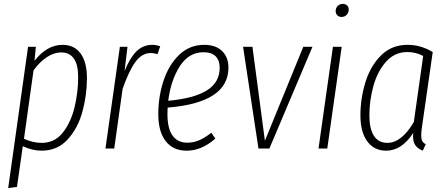

<svg xmlns="http://www.w3.org/2000/svg" viewBox="-20 -762 2293 985"><path d="M124 -522H164L157 -450Q221 -532 301 -532Q361 -532 393.5 -487.5Q426 -443 426 -361Q426 -273 402.5 -188Q379 -103 326.5 -46Q274 11 193 11Q146 11 97 -12L67 197L22 203ZM381 -366Q381 -430 359 -461.5Q337 -493 295 -493Q256 -493 219 -468Q182 -443 152 -401L103 -50Q149 -29 194 -29Q261 -29 302.5 -82Q344 -135 362.5 -212Q381 -289 381 -366Z M802 -525 788 -484Q770 -490 754 -490Q708 -490 674.5 -444Q641 -398 609 -306L566 0H521L595 -522H634L619 -397Q645 -463 679 -497.5Q713 -532 762 -532Q779 -532 802 -525Z M840 -210Q839 -199 839 -178Q839 -102 865.5 -66Q892 -30 940 -30Q973 -30 1002 -42.5Q1031 -55 1064 -81L1085 -51Q1049 -20 1013 -4.5Q977 11 937 11Q868 11 830 -38Q792 -87 792 -177Q792 -265 818.5 -346.5Q845 -428 898.5 -480Q952 -532 1028 -532Q1087 -532 1119.5 -500Q1152 -468 1152 -415Q1152 -235 840 -210ZM843 -245Q975 -257 1041 -298Q1107 -339 1107 -414Q1107 -452 1086.5 -473Q1066 -494 1024 -494Q948 -494 902 -421.5Q856 -349 843 -245Z M1583 -522 1362 0H1306L1227 -522H1275L1339 -40L1536 -522Z M1733 -522 1659 0H1614L1688 -522ZM1702 -705Q1702 -721 1712.5 -731.5Q1723 -742 1739 -742Q1752 -742 1760.5 -734Q1769 -726 1769 -713Q1769 -697 1758.5 -686Q1748 -675 1732 -675Q1719 -675 1710.5 -683.5Q1702 -692 1702 -705Z M2200 -495 2145 -112Q2141 -87 2141 -65Q2141 -49 2146 -39Q2151 -29 2164 -22L2149 11Q2124 1 2111.5 -16Q2099 -33 2099 -64Q2099 -74 2100 -80Q2041 11 1961 11Q1899 11 1864 -37Q1829 -85 1829 -170Q1829 -256 1854.5 -339.5Q1880 -423 1934.5 -477.5Q1989 -532 2071 -532Q2139 -532 2200 -495ZM1875 -170Q1875 -101 1898.5 -65Q1922 -29 1967 -29Q2040 -29 2103 -136L2151 -475Q2113 -495 2070 -495Q2005 -495 1961 -446Q1917 -397 1896 -322Q1875 -247 1875 -170Z"/></svg>

Font: Fira Sans Extra Condensed ExtraLight
Style: Italic
Weight: 275
Width: 3
Italic angle: -8°
Designer: Carrois Corporate & Edenspiekermann AG
Foundry: Carrois Corporate GbR & Edenspiekermann AG
Version: Version 4.203